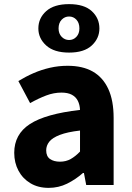

<svg xmlns="http://www.w3.org/2000/svg" viewBox="-20 -897 638 931"><path d="M216 14Q165 14 127.5 -8.5Q90 -31 69.5 -69.5Q49 -108 49 -156Q49 -246 125 -295.5Q201 -345 368 -364Q367 -389 357.5 -408Q348 -427 328.5 -437.5Q309 -448 278 -448Q241 -448 204 -434Q167 -420 126 -397L69 -504Q105 -526 143 -542.5Q181 -559 222.5 -568.5Q264 -578 308 -578Q381 -578 430 -550Q479 -522 505 -466Q531 -410 531 -325V0H398L387 -58H382Q347 -27 305.5 -6.5Q264 14 216 14ZM271 -113Q300 -113 323 -126Q346 -139 368 -162V-264Q307 -257 270.5 -243Q234 -229 219 -210Q204 -191 204 -168Q204 -139 222.5 -126Q241 -113 271 -113ZM315 -642Q242 -642 204 -676.5Q166 -711 166 -759Q166 -809 204 -843Q242 -877 315 -877Q388 -877 425 -843Q462 -809 462 -759Q462 -711 425 -676.5Q388 -642 315 -642ZM315 -703Q336 -703 350.5 -718.5Q365 -734 365 -759Q365 -786 350.5 -801.5Q336 -817 315 -817Q294 -817 279 -801.5Q264 -786 264 -759Q264 -734 279 -718.5Q294 -703 315 -703Z"/></svg>

Font: Noto Sans KR Thin ExtraBold
Style: Regular
Weight: 800
Version: Version 2.004-H2;hotconv 1.0.118;makeotfexe 2.5.65603